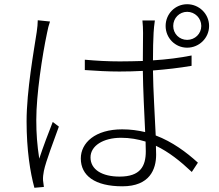

<svg xmlns="http://www.w3.org/2000/svg" viewBox="-20 -850 1040 910"><path d="M217 -748 159 -754C159 -738 157 -719 154 -698C141 -612 106 -420 106 -275C106 -140 123 -33 143 40L188 36C187 27 185 14 184 5C183 -8 185 -26 188 -40C197 -85 237 -188 259 -250L230 -272C212 -227 183 -150 166 -98C156 -164 152 -216 152 -282C152 -401 180 -586 203 -694C206 -712 212 -734 217 -748ZM801 -727C801 -764 830 -794 867 -794C904 -794 934 -764 934 -727C934 -690 904 -661 867 -661C830 -661 801 -690 801 -727ZM765 -727C765 -670 810 -624 867 -624C924 -624 971 -670 971 -727C971 -784 924 -830 867 -830C810 -830 765 -784 765 -727ZM670 -179 671 -133C671 -62 645 -13 547 -13C464 -13 409 -46 409 -104C409 -159 469 -197 554 -197C596 -197 634 -190 670 -179ZM714 -753H655C657 -736 658 -712 658 -694L657 -561C621 -560 584 -559 548 -559C490 -559 438 -562 382 -567V-518C440 -514 489 -511 546 -511C583 -511 620 -512 657 -514C658 -427 664 -310 668 -224C634 -232 598 -237 559 -237C431 -237 363 -173 363 -99C363 -18 429 33 560 33C690 33 720 -48 720 -117L719 -159C780 -130 835 -86 889 -35L918 -79C863 -129 797 -178 718 -208C714 -303 706 -418 705 -516C768 -521 830 -528 888 -538V-587C833 -576 770 -568 705 -564C705 -611 706 -664 708 -695C709 -714 711 -732 714 -753Z"/></svg>

Font: Noto Sans HK Light
Style: Regular
Weight: 300
Designer: Ryoko NISHIZUKA 西塚涼子 (kana, bopomofo & ideographs); Paul D. Hunt (Latin, Greek & Cyrillic); Sandoll Communications 산돌커뮤니
Foundry: Adobe
Version: Version 2.004;hotconv 1.0.118;makeotfexe 2.5.65603